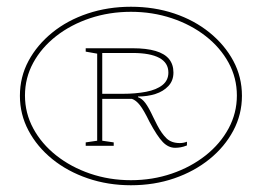

<svg xmlns="http://www.w3.org/2000/svg" viewBox="-20 -743 776 569"><path d="M368 -194Q300 -194 240 -214.5Q180 -235 135 -271.5Q90 -308 64.5 -356Q39 -404 39 -459Q39 -515 64.5 -562.5Q90 -610 135 -646.5Q180 -683 240 -703Q300 -723 368 -723Q437 -723 496.5 -703Q556 -683 601 -646.5Q646 -610 671.5 -562.5Q697 -515 697 -459Q697 -404 671.5 -356Q646 -308 601 -271.5Q556 -235 496.5 -214.5Q437 -194 368 -194ZM368 -209Q432 -209 489 -228.5Q546 -248 589.5 -282.5Q633 -317 657.5 -362.5Q682 -408 682 -460Q682 -512 657.5 -557Q633 -602 589.5 -636Q546 -670 489 -689Q432 -708 368 -708Q304 -708 247 -689Q190 -670 146.5 -636Q103 -602 78.5 -557Q54 -512 54 -460Q54 -408 78.5 -362.5Q103 -317 146.5 -282.5Q190 -248 247 -228.5Q304 -209 368 -209ZM499 -305Q479 -305 462.5 -322Q446 -339 423 -382Q406 -417 394.5 -431.5Q383 -446 371 -450H283V-326L317 -321V-311H234V-321L268 -326V-584L234 -590V-600H373Q414 -600 441 -592Q468 -584 481 -568Q494 -552 494 -528Q494 -504 479 -488Q464 -472 440.5 -464.5Q417 -457 389 -457V-455Q401 -451 411 -437.5Q421 -424 434 -396L446 -372Q459 -347 473.5 -333Q488 -319 513 -319Q518 -319 523.5 -320Q529 -321 534 -323V-312Q524 -308 515.5 -306.5Q507 -305 499 -305ZM343 -465Q382 -465 413 -471Q444 -477 461.5 -491Q479 -505 479 -528Q479 -557 452 -571.5Q425 -586 373 -586H283V-465Z"/></svg>

Font: Kalnia SemiExpanded Thin
Style: Regular
Weight: 250
Width: 6
Designer: Frida Medrano
Foundry: Frida Medrano
Version: Version 1.105